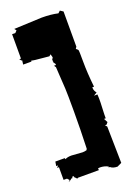

<svg xmlns="http://www.w3.org/2000/svg" viewBox="-166 -931 739 1029"><g transform="rotate(-20 203.5 -417.0)"><path d="M50.8 -854.5 209 -861.3Q262.7 -861.3 301.8 -852.1L314 -863.3L331.1 -852.1V-651.4L324.2 -641.1Q333.5 -634.3 335.7 -630.4Q337.9 -626.5 337.9 -563.2Q337.9 -500 346.7 -417.5H336.9V-414.6Q336.9 -397.9 349.1 -383.8L330.1 -372.1H349.6L350.6 -347.7Q351.1 -329.1 349.1 -292Q347.2 -254.9 347.7 -236.8H337.9L349.6 -214.8L340.3 -203.1H331.1L340.3 -192.4L344.2 16.1L318.8 28.3Q293 28.3 279.3 16.1H272L274.4 11.7Q253.4 0 228 0Q228 0 217.3 1L218.3 11.7H98.6V13.7H92.8L83 3.4H81.1V-3.9H70.3Q71.3 -2 71.3 1Q71.3 3.9 67.9 3.9Q64.5 3.9 63.5 3.4Q58.1 10.7 43.9 17.1L52.7 7.8L42 -3.9H22.5V-76.2H11.7L21.5 -86.9H10.7L14.6 -111.3H68.4L70.3 -104.5Q83 -112.3 106.4 -112.3L168.9 -107.9Q180.7 -107.9 192.4 -111.3L196.3 -118.7Q200.2 -228 200.2 -329.1Q200.2 -430.2 198.5 -460.9Q196.8 -491.7 194.3 -528.3Q191.9 -564.9 190.9 -585.4L183.1 -596.2H191.4L196.3 -600.1L183.6 -618.7H188L185.1 -628.9L192.4 -641.1L187 -660.2L177.7 -652.3Q170.9 -653.3 146.5 -655.3Q85.4 -660.2 79.1 -664.1L77.1 -658.7H30.3L33.2 -682.1H29.3L20.5 -692.9H30.3V-832H48.8L59.6 -843.3Z"/></g></svg>

Font: Butcherman
Style: Regular
Weight: 400
Version: Version 001.004